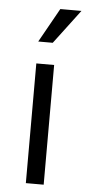

<svg xmlns="http://www.w3.org/2000/svg" viewBox="-51 -721 341 751"><g transform="rotate(5 119.0 -345.0)"><path d="M80 0V-470H150V0ZM137 -556H80L155 -690H238Z"/></g></svg>

Font: Mukta Light
Style: Regular
Weight: 300
Designer: Girish Dalvi and Yashodeep Gholap
Foundry: Ek Type
Version: Version 2.538;PS 1.002;hotconv 16.6.51;makeotf.lib2.5.65220;